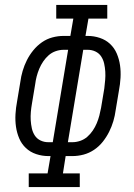

<svg xmlns="http://www.w3.org/2000/svg" viewBox="-20 -755 540 775"><path d="M96 0V-55H172L184 -125H175Q150 -125 126 -133Q102 -141 84.5 -157.5Q67 -174 57.5 -196.5Q48 -219 44.5 -243.5Q41 -268 42.5 -294Q44 -320 49 -346L62 -424Q65 -447 71.5 -469Q78 -491 88.5 -512Q99 -533 114.5 -552Q130 -571 149.5 -584.5Q169 -598 191.5 -604Q214 -610 237 -610H264L276 -680H207V-735H413V-680H337L325 -610H334Q359 -610 383 -602Q407 -594 424.5 -577.5Q442 -561 451.5 -538.5Q461 -516 464.5 -491.5Q468 -467 466.5 -441Q465 -415 460 -389L447 -311Q444 -288 437.5 -266Q431 -244 420.5 -223Q410 -202 395 -183Q380 -164 360 -150.5Q340 -137 317.5 -131Q295 -125 272 -125H245L234 -55H302V0ZM175 -181H193L255 -554H237Q221 -554 205 -548.5Q189 -543 176.5 -532Q164 -521 154.5 -507Q145 -493 138.5 -477.5Q132 -462 128 -446.5Q124 -431 122 -415L109 -337Q106 -320 104.5 -303Q103 -286 104 -269.5Q105 -253 108.5 -237Q112 -221 120.5 -208Q129 -195 143.5 -188Q158 -181 175 -181ZM254 -181H272Q288 -181 304 -186.5Q320 -192 332.5 -203Q345 -214 354.5 -228Q364 -242 370.5 -257.5Q377 -273 381 -288.5Q385 -304 388 -320L401 -398Q403 -415 404.5 -432Q406 -449 405 -465.5Q404 -482 400.5 -498Q397 -514 388.5 -527Q380 -540 365.5 -547Q351 -554 334 -554H316Z"/></svg>

Font: Iosevka Slab Light
Style: Italic
Weight: 300
Italic angle: -9°
Monospace: yes
Designer: Belleve Invis
Foundry: Belleve Invis
Version: Version 11.1.1; ttfautohint (v1.8.3)